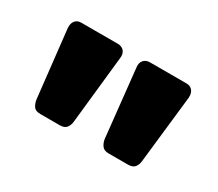

<svg xmlns="http://www.w3.org/2000/svg" viewBox="-63 -833 578 509"><g transform="rotate(30 226.0 -578.0)"><path d="M301 -446Q287 -446 281 -454Q275 -462 273 -473L251 -680Q249 -694 256 -702Q263 -710 275 -710H387Q399 -710 405.5 -702Q412 -694 411 -680L388 -473Q387 -462 381 -454Q375 -446 360 -446ZM92 -446Q77 -446 71.5 -454Q66 -462 64 -473L41 -680Q40 -694 46.5 -702Q53 -710 65 -710H177Q189 -710 196 -702Q203 -694 201 -680L179 -473Q178 -462 172 -454Q166 -446 151 -446Z"/></g></svg>

Font: Rubik Light
Style: Bold
Weight: 700
Version: Version 2.104